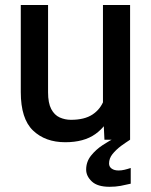

<svg xmlns="http://www.w3.org/2000/svg" viewBox="-20 -548 594 753"><path d="M383.8 -528.3H490.2V0H389.6L383.8 -123.5ZM439.9 -235.4Q439.9 -164.6 419.4 -109.4Q398.9 -54.2 354 -22.2Q309.1 9.8 235.8 9.8Q157.7 9.8 109.6 -36.1Q61.5 -82 61.5 -187V-528.3H168.5V-186Q168.5 -144 180.9 -120.4Q193.4 -96.7 214.1 -87.4Q234.9 -78.1 258.3 -78.1Q311.5 -78.1 342.8 -98.9Q374 -119.6 387.5 -155.3Q400.9 -190.9 400.9 -234.4ZM409.7 184.6Q362.3 184.6 340.1 163.6Q317.9 142.6 317.9 117.2Q317.9 86.4 336.9 62.5Q356 38.6 382.8 21Q409.7 3.4 433.1 -8.3L490.2 0Q481.4 5.9 472.2 12Q462.9 18.1 454.6 24.4Q434.6 39.6 421.1 56.4Q407.7 73.2 407.7 93.3Q407.7 106 418 113.3Q428.2 120.6 445.3 120.6Q456.1 120.6 467.8 117.9Q479.5 115.2 492.7 110.8V172.4Q473.1 177.2 453.1 180.9Q433.1 184.6 409.7 184.6Z"/></svg>

Font: Heebo Medium
Style: Regular
Weight: 500
Designer: Oded Ezer
Foundry: Ezer Type House
Version: Version 3.100